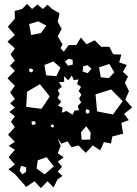

<svg xmlns="http://www.w3.org/2000/svg" viewBox="-20 -746 702 981"><path d="M56 143 23 119 56 95 24 57 56 19 24 -1 56 -21 21 -58 56 -96 36 -124 56 -152 28 -174 56 -196 32 -218 56 -240 32 -274 56 -308 18 -346 56 -384 31 -410 56 -436 34 -468 56 -499 18 -533 56 -567 20 -609 56 -651 55 -690 93 -700 118 -726 144 -700 171 -723 199 -700 223 -722 246 -700 284 -678 275 -635 295 -598 275 -560 300 -519 289 -500 306 -482 330 -515 370 -516 393 -554 422 -520 464 -540 497 -507H539L558 -469L600 -467L589 -427L628 -414L608 -379L634 -355L618 -323L639 -280L620 -237L655 -197L614 -164L638 -132L600 -118L609 -63L554 -49L547 -13L511 -20L492 22L454 -3L418 35L381 -3L345 6L325 -24L294 -12L275 -38L290 -1L275 37L305 58L275 80L297 106L275 131L299 153L273 172L254 212L223 180L189 215L156 180L114 209ZM217 -615 175 -637 129 -623 139 -567 189 -577ZM351 -440 331 -446 312 -432 327 -410 352 -416ZM253 -432 207 -414 216 -361 268 -357 289 -401ZM539 -419 486 -402 495 -351 536 -347 564 -376ZM427 -413 405 -407 402 -381 428 -372 448 -395ZM151 -386 142 -396 128 -394 130 -380 142 -376ZM351 -160 361 -181 383 -183 378 -206 395 -222 384 -243 396 -262 382 -281 394 -302 374 -317 381 -340 357 -337 347 -360 329 -336 307 -356 308 -328 281 -326 296 -303 275 -286 285 -266 274 -246 293 -227 276 -206 300 -196 296 -170 320 -179ZM234 -253 184 -316 118 -277 114 -200 192 -190ZM607 -229 548 -289 468 -264 476 -177 557 -161ZM437 -183 422 -189 417 -175 424 -164 436 -169ZM157 -127 141 -125 143 -109 156 -108 163 -116ZM255 -106 246 -111 238 -103 245 -95 255 -96ZM443 -69 421 -101 394 -71 397 -32 441 -33ZM218 57 173 73 167 115 208 145 255 104ZM114 109 88 101 80 126 94 145 113 132Z"/></svg>

Font: Rubik Gemstones
Style: Regular
Weight: 400
Designer: Hubert and Fischer, NaN
Foundry: Hubert and Fischer, NaN
Version: Version 2.200